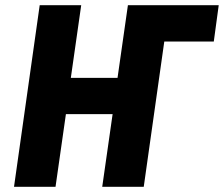

<svg xmlns="http://www.w3.org/2000/svg" viewBox="-20 -720 863 740"><path d="M464 -560 483 -700H823L804 -560ZM34 0 133 -700H293L253 -420H433L473 -700H633L534 0H374L414 -280H234L194 0Z"/></svg>

Font: Finlandica
Style: Italic
Weight: 400
Italic angle: -8°
Designer: Niklas Ekholm, Juho Hiilivirta, Jaakko Suomalainen
Foundry: Helsinki Type Studio
Version: Version 1.064